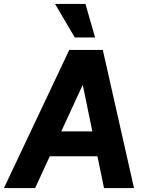

<svg xmlns="http://www.w3.org/2000/svg" viewBox="-46 -953 735 973"><path d="M-26 0 305 -700H455L132 0ZM168 -161 183 -287H505L490 -161ZM481 0 337 -700H475L633 0ZM333 -763 233 -933H387L436 -763Z"/></svg>

Font: Inclusive Sans
Style: Italic
Weight: 400
Italic angle: -7°
Designer: Olivia King
Foundry: Olivia King
Version: Version 2.004